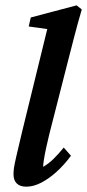

<svg xmlns="http://www.w3.org/2000/svg" viewBox="-20 -700 330 728"><path d="M80.1 7.8Q55.7 7.8 43.5 -4.4Q31.2 -16.6 31.2 -39.1Q31.2 -51.8 33.2 -64.9Q35.2 -78.1 42 -107.9Q48.8 -137.7 63.5 -199.2L159.2 -589.8L88.9 -599.6L96.7 -633.8L270.5 -679.7L290 -664.1Q274.4 -610.4 262.2 -563.5Q250 -516.6 238.3 -470.7L167 -191.4Q160.2 -164.1 154.8 -138.7Q149.4 -113.3 146.5 -94.7Q143.6 -76.2 143.6 -67.4Q164.1 -79.1 183.1 -97.7Q202.1 -116.2 221.7 -140.6L249 -109.4Q224.6 -76.2 195.8 -49.8Q167 -23.4 137.2 -7.8Q107.4 7.8 80.1 7.8Z"/></svg>

Font: Crimson Pro ExtraLight SemiBold
Style: Italic
Weight: 600
Italic angle: -12°
Version: Version 1.002